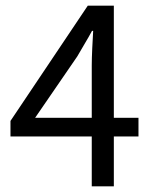

<svg xmlns="http://www.w3.org/2000/svg" viewBox="-20 -658 537 678"><path d="M104 -242 253 -459C271 -491 289 -519 305 -549H309C307 -515 304 -460 304 -427V-242ZM304 0H382V-176H469V-242H382V-638H290L17 -231V-176H304Z"/></svg>

Font: SSansPro
Style: Regular
Weight: 400
Designer: Paul D. Hunt
Foundry: Adobe Systems Incorporated
Version: Version 3.006;hotconv 1.0.111;makeotfexe 2.5.65597